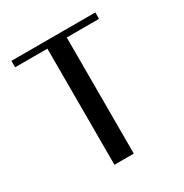

<svg xmlns="http://www.w3.org/2000/svg" viewBox="-181 -933 1028 1074"><g transform="rotate(-30 333.5 -396.0)"><path d="M583.5 -791.5V-750H375V0H250V-750H41.5V-791.5Z"/></g></svg>

Font: Gputeks
Style: Bold
Weight: 600
Width: 8
Version: Version 0.9